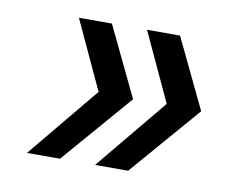

<svg xmlns="http://www.w3.org/2000/svg" viewBox="-49 -487 547 458"><g transform="rotate(10 224.5 -257.5)"><path d="M207 -88 350 -261 273 -427H353L434 -258L287 -88ZM42 -88 185 -261 108 -427H188L269 -258L122 -88Z"/></g></svg>

Font: TypoPRO Montserrat Alternates
Style: Italic
Weight: 400
Italic angle: -11.3°
Designer: Julieta Ulanovsky
Foundry: Julieta Ulanovsky
Version: Version 6.001